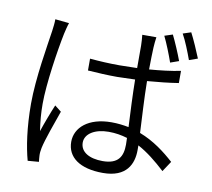

<svg xmlns="http://www.w3.org/2000/svg" viewBox="-91 -922 1181 1072"><g transform="rotate(10 500.0 -386.5)"><path d="M227 -751 148 -759C148 -738 145 -714 142 -692C130 -608 96 -417 96 -271C96 -135 113 -27 133 46L196 41C195 30 193 16 193 7C192 -5 194 -24 197 -38C207 -86 244 -188 268 -256L231 -285C213 -243 188 -177 172 -129C164 -184 160 -228 160 -282C160 -396 190 -591 210 -688C214 -706 221 -735 227 -751ZM809 -789 763 -774C782 -736 806 -675 821 -632L869 -649C854 -690 827 -753 809 -789ZM908 -819 862 -804C883 -767 906 -708 922 -664L970 -681C954 -721 927 -783 908 -819ZM657 -176 658 -138C658 -70 633 -25 545 -25C470 -25 418 -54 418 -108C418 -158 473 -192 551 -192C589 -192 624 -186 657 -176ZM721 -758H641C643 -740 645 -714 645 -697V-570L546 -568C487 -568 434 -571 377 -576V-509C436 -505 487 -502 544 -502L645 -505C646 -420 651 -317 655 -237C624 -243 592 -247 557 -247C427 -247 354 -182 354 -101C354 -14 426 40 558 40C692 40 727 -41 727 -119V-146C781 -117 832 -76 884 -28L923 -87C870 -135 805 -185 724 -216C720 -304 713 -408 712 -508C773 -513 833 -519 889 -528V-597C835 -586 775 -579 712 -574C713 -621 713 -670 715 -698C716 -717 718 -737 721 -758Z"/></g></svg>

Font: Noto Sans HK DemiLight
Style: Regular
Weight: 350
Designer: Ryoko NISHIZUKA 西塚涼子 (kana, bopomofo & ideographs); Paul D. Hunt (Latin, Greek & Cyrillic); Sandoll Communications 산돌커뮤니
Foundry: Adobe
Version: Version 2.004;hotconv 1.0.118;makeotfexe 2.5.65603